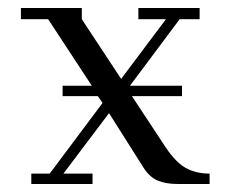

<svg xmlns="http://www.w3.org/2000/svg" viewBox="-20 -459 563 479"><path d="M32.2 -411.1V-439H184.1V-411.1L282.2 -262.2L394 -411.1H325.2V-439H478V-411.1H428.2L304.2 -245.1H434.1V-219.2H309.1L393.1 -91.8Q418.5 -53.7 443.8 -39.8Q469.2 -25.9 502.9 -25.9V0H422.9Q394 0 373.5 -8.5Q353 -17.1 337.9 -41L252 -176.8L138.2 -25.9H210.9V0H58.1V-25.9H104L235.8 -202.1L224.1 -219.2H136.2V-245.1H209L100.1 -411.1Z"/></svg>

Font: Dehuti
Style: Book
Weight: 400
Version: Version 1.2